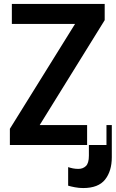

<svg xmlns="http://www.w3.org/2000/svg" viewBox="-20 -734 589 972"><path d="M519 0H30V-82L360 -613H40V-714H510V-632L181 -101H519ZM401 218Q478 218 512 175Q546 132 546 62V-101H421V0H430V54Q430 92 415 106.5Q400 121 377 121Q362 121 349.5 118.5Q337 116 325 112V206Q338 210 359 214Q380 218 401 218Z"/></svg>

Font: Noto Sans Display Medium
Style: Regular
Weight: 500
Designer: Monotype Design Team
Foundry: Monotype Imaging Inc.
Version: Version 1.900